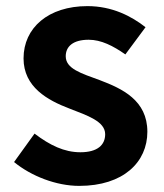

<svg xmlns="http://www.w3.org/2000/svg" viewBox="-20 -594 535 628"><path d="M239 14C384 14 462 -64 462 -163C462 -266 380 -304 306 -332C246 -354 195 -369 195 -410C195 -442 219 -464 270 -464C311 -464 350 -444 390 -416L456 -505C410 -541 347 -574 266 -574C138 -574 57 -503 57 -403C57 -309 136 -266 207 -239C266 -216 324 -197 324 -155C324 -120 299 -96 243 -96C190 -96 143 -119 93 -157L26 -64C82 -18 164 14 239 14Z"/></svg>

Font: Noto Sans JP
Style: Bold
Weight: 700
Designer: Ryoko NISHIZUKA 西塚涼子 (kana, bopomofo & ideographs); Paul D. Hunt (Latin, Greek & Cyrillic); Sandoll Communications 산돌커뮤니
Foundry: Adobe
Version: Version 2.004;hotconv 1.0.118;makeotfexe 2.5.65603